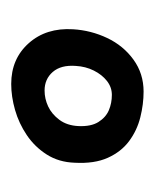

<svg xmlns="http://www.w3.org/2000/svg" viewBox="14 -710 282 351"><g transform="rotate(90 155.5 -535.0)"><path d="M134 -414Q88 -414 59.5 -446Q31 -478 34 -527Q36 -560 50 -589.5Q64 -619 89.5 -637.5Q115 -656 148 -656Q171 -656 195 -650Q219 -644 238.5 -629.5Q258 -615 269 -590.5Q280 -566 278 -530Q277 -501 263 -479Q249 -457 227.5 -442.5Q206 -428 181.5 -421Q157 -414 134 -414ZM146 -475Q161 -475 175 -481.5Q189 -488 199.5 -502Q210 -516 211 -537Q212 -560 203.5 -573.5Q195 -587 182 -592.5Q169 -598 154 -598Q140 -598 128.5 -589Q117 -580 109.5 -565Q102 -550 101 -532Q99 -505 112 -490Q125 -475 146 -475Z"/></g></svg>

Font: Sour Gummy Black ExtraBold
Style: Regular
Weight: 800
Version: Version 1.000